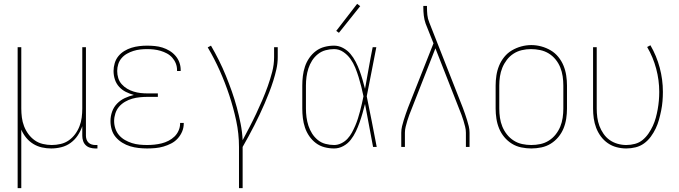

<svg xmlns="http://www.w3.org/2000/svg" viewBox="-20 -766 3540 1001"><path d="M72 215V-520H91V-200Q91 -177 94 -153.5Q97 -130 105.5 -108Q114 -86 128 -67Q142 -48 161 -34.5Q180 -21 203.5 -15.5Q227 -10 250 -10Q273 -10 296.5 -15.5Q320 -21 339 -34.5Q358 -48 372 -67Q386 -86 394.5 -108Q403 -130 406 -153.5Q409 -177 409 -200V-520H428V-58Q428 -49 431 -39.5Q434 -30 441 -23Q448 -16 457.5 -13Q467 -10 476 -10H488V8H476Q463 8 449.5 4Q436 0 426.5 -9.5Q417 -19 413 -32Q409 -45 409 -58V-108Q400 -82 385 -59.5Q370 -37 348 -21Q326 -5 299.5 1.5Q273 8 247 8Q222 8 198 2.5Q174 -3 153 -16Q132 -29 116.5 -48Q101 -67 91 -90V215Z M747 8Q725 8 702.5 5.5Q680 3 658.5 -3.5Q637 -10 617.5 -22Q598 -34 583.5 -51Q569 -68 562.5 -90Q556 -112 556 -135Q556 -160 564.5 -184Q573 -208 590.5 -226Q608 -244 630.5 -254.5Q653 -265 678 -271Q656 -277 636 -287Q616 -297 601 -313.5Q586 -330 579 -351.5Q572 -373 572 -396Q572 -416 578 -436.5Q584 -457 597 -473Q610 -489 628 -500Q646 -511 665.5 -517Q685 -523 705.5 -525.5Q726 -528 747 -528Q767 -528 787.5 -526Q808 -524 827 -518Q846 -512 863.5 -501.5Q881 -491 894.5 -475.5Q908 -460 915 -441Q922 -422 922 -402Q922 -400 922 -399Q922 -398 922 -396H903Q903 -398 903 -399Q903 -400 903 -401Q903 -419 896.5 -435.5Q890 -452 878 -465.5Q866 -479 850 -487.5Q834 -496 817 -501Q800 -506 782.5 -508Q765 -510 747 -510Q729 -510 711 -508Q693 -506 675.5 -500.5Q658 -495 642 -486Q626 -477 614 -463Q602 -449 596.5 -431.5Q591 -414 591 -396Q591 -377 596.5 -359Q602 -341 614.5 -327Q627 -313 643 -303.5Q659 -294 677 -288.5Q695 -283 713 -281Q731 -279 750 -279H803V-261H750Q730 -261 709.5 -259Q689 -257 669.5 -251.5Q650 -246 632 -235.5Q614 -225 601 -210Q588 -195 581.5 -175Q575 -155 575 -135Q575 -115 581.5 -95.5Q588 -76 601 -61Q614 -46 631.5 -36Q649 -26 668 -20Q687 -14 707 -12Q727 -10 747 -10Q766 -10 785 -12Q804 -14 822.5 -18.5Q841 -23 858.5 -32Q876 -41 889.5 -54Q903 -67 911 -85Q919 -103 919 -122Q919 -123 919 -123.5Q919 -124 919 -125H938Q938 -124 938 -123.5Q938 -123 938 -122Q938 -100 929.5 -80Q921 -60 906.5 -44Q892 -28 872.5 -18Q853 -8 832.5 -2Q812 4 790.5 6Q769 8 747 8Z M1226 215V0Q1226 -69 1211.5 -136.5Q1197 -204 1175.5 -269Q1154 -334 1126 -397Q1098 -460 1063 -519L1080 -528Q1102 -490 1121.5 -451Q1141 -412 1157.5 -371.5Q1174 -331 1188.5 -290Q1203 -249 1214.5 -206.5Q1226 -164 1234.5 -121Q1243 -78 1245 -35Q1263 -69 1281 -103.5Q1299 -138 1315.5 -173Q1332 -208 1347.5 -244Q1363 -280 1376 -316.5Q1389 -353 1399 -391Q1409 -429 1409 -468V-520H1428V-468Q1428 -436 1421 -405Q1414 -374 1404.5 -344Q1395 -314 1383.5 -284.5Q1372 -255 1359.5 -226Q1347 -197 1333.5 -168.5Q1320 -140 1305.5 -111.5Q1291 -83 1276 -55.5Q1261 -28 1245 0V215Z M1722 8Q1696 8 1671.5 1.5Q1647 -5 1627 -20Q1607 -35 1592.5 -56Q1578 -77 1570 -101Q1562 -125 1559 -150Q1556 -175 1556 -200V-320Q1556 -345 1559 -370Q1562 -395 1570 -419Q1578 -443 1592.5 -464Q1607 -485 1627 -500Q1647 -515 1671.5 -521.5Q1696 -528 1722 -528Q1746 -528 1768.5 -516Q1791 -504 1807 -485Q1823 -466 1834.5 -443.5Q1846 -421 1854.5 -398Q1863 -375 1870 -351Q1877 -327 1883 -303Q1893 -357 1902.5 -411.5Q1912 -466 1923 -520H1942Q1929 -456 1917 -391.5Q1905 -327 1892 -264Q1906 -198 1918.5 -132Q1931 -66 1944 0H1925Q1914 -56 1904 -112Q1894 -168 1883 -224Q1877 -200 1870 -175.5Q1863 -151 1854.5 -127Q1846 -103 1835 -80Q1824 -57 1808.5 -37Q1793 -17 1770 -4.5Q1747 8 1722 8ZM1722 -10Q1741 -10 1759.5 -19Q1778 -28 1791.5 -42.5Q1805 -57 1814.5 -74.5Q1824 -92 1832 -110.5Q1840 -129 1846 -148Q1852 -167 1857 -186Q1862 -205 1866.5 -224.5Q1871 -244 1875 -264Q1870 -289 1863.5 -314.5Q1857 -340 1849.5 -364.5Q1842 -389 1832 -413.5Q1822 -438 1807 -459Q1792 -480 1770 -495Q1748 -510 1722 -510Q1699 -510 1677 -504Q1655 -498 1637 -483.5Q1619 -469 1607 -450Q1595 -431 1588 -409.5Q1581 -388 1578 -365.5Q1575 -343 1575 -320V-200Q1575 -177 1578 -154.5Q1581 -132 1588 -110.5Q1595 -89 1607 -70Q1619 -51 1636.5 -36.5Q1654 -22 1676.5 -16Q1699 -10 1722 -10ZM1747 -595 1733 -605 1842 -746 1858 -734Z M2072 0V-74Q2072 -91 2076 -107.5Q2080 -124 2085 -140Q2090 -156 2095.5 -172Q2101 -188 2107 -204L2240 -540L2199 -643Q2192 -663 2189.5 -684.5Q2187 -706 2187 -728V-735H2206V-728Q2206 -708 2208 -688Q2210 -668 2218 -649L2393 -204Q2399 -188 2404.5 -172Q2410 -156 2415 -140Q2420 -124 2424 -107.5Q2428 -91 2428 -74V0H2409V-74Q2409 -90 2405 -105.5Q2401 -121 2396.5 -136.5Q2392 -152 2386 -167.5Q2380 -183 2374 -198L2250 -514L2126 -198Q2120 -183 2114 -167.5Q2108 -152 2103.5 -136.5Q2099 -121 2095 -105.5Q2091 -90 2091 -74V0Z M2750 8Q2724 8 2697.5 2.5Q2671 -3 2648.5 -17Q2626 -31 2609 -51.5Q2592 -72 2582 -96.5Q2572 -121 2568 -147.5Q2564 -174 2564 -200V-320Q2564 -346 2568 -372.5Q2572 -399 2582 -423.5Q2592 -448 2609 -469Q2626 -490 2649 -503.5Q2672 -517 2698 -524Q2724 -531 2750 -531Q2776 -531 2802 -524Q2828 -517 2851 -503.5Q2874 -490 2891 -469Q2908 -448 2918 -423.5Q2928 -399 2932 -372.5Q2936 -346 2936 -320V-200Q2936 -174 2932 -147.5Q2928 -121 2918 -96.5Q2908 -72 2891 -51.5Q2874 -31 2851.5 -17Q2829 -3 2802.5 2.5Q2776 8 2750 8ZM2750 -10Q2774 -10 2797.5 -15Q2821 -20 2841.5 -33Q2862 -46 2877 -65Q2892 -84 2901 -106Q2910 -128 2913.5 -152Q2917 -176 2917 -200V-320Q2917 -344 2913.5 -368Q2910 -392 2901 -414.5Q2892 -437 2876.5 -456Q2861 -475 2840.5 -487.5Q2820 -500 2796 -505Q2772 -510 2748 -510Q2724 -510 2700.5 -504.5Q2677 -499 2657 -486Q2637 -473 2622.5 -454Q2608 -435 2599 -413Q2590 -391 2586.5 -367.5Q2583 -344 2583 -320V-200Q2583 -176 2586.5 -152Q2590 -128 2599 -106Q2608 -84 2623 -65Q2638 -46 2658.5 -33Q2679 -20 2702.5 -15Q2726 -10 2750 -10Z M3245 8Q3220 8 3195 1.5Q3170 -5 3149 -19.5Q3128 -34 3112.5 -55Q3097 -76 3088 -100Q3079 -124 3075.5 -149Q3072 -174 3072 -200V-520H3091V-200Q3091 -177 3094 -154Q3097 -131 3105 -109.5Q3113 -88 3126.5 -68.5Q3140 -49 3158.5 -36Q3177 -23 3199.5 -16.5Q3222 -10 3245 -10Q3268 -10 3290.5 -16Q3313 -22 3330.5 -36.5Q3348 -51 3361 -70Q3374 -89 3383.5 -109.5Q3393 -130 3399 -152Q3405 -174 3409 -196.5Q3413 -219 3415 -241.5Q3417 -264 3417 -287Q3417 -348 3401 -408Q3385 -468 3354 -521L3371 -530Q3403 -475 3419.5 -413Q3436 -351 3436 -287Q3436 -263 3434 -238.5Q3432 -214 3427 -189.5Q3422 -165 3415.5 -141.5Q3409 -118 3398.5 -96Q3388 -74 3373 -53.5Q3358 -33 3338 -18.5Q3318 -4 3294 2Q3270 8 3245 8Z"/></svg>

Font: Zed Mono Thin
Style: Regular
Weight: 100
Monospace: yes
Designer: Belleve Invis
Foundry: Belleve Invis
Version: Version 1.0.0; ttfautohint (v1.8.4)